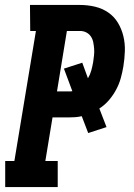

<svg xmlns="http://www.w3.org/2000/svg" viewBox="-20 -755 540 775"><path d="M1 0V-105H38L125 -630H102L101 -735H303Q334 -735 363.5 -728Q393 -721 417 -704.5Q441 -688 456 -663Q471 -638 478 -609Q485 -580 484 -549Q483 -518 478 -487Q474 -463 467.5 -439.5Q461 -416 449 -393.5Q437 -371 420 -351Q403 -331 381 -317L410 -242L336 -218L310 -286Q297 -283 283.5 -282Q270 -281 256 -281H192L163 -105H213V0ZM210 -386H257Q261 -386 265 -386Q269 -386 272 -387L238 -478L312 -502L335 -439Q344 -454 348.5 -470.5Q353 -487 356 -504Q358 -518 359.5 -531.5Q361 -545 360 -558Q359 -571 356.5 -584Q354 -597 347 -607.5Q340 -618 328.5 -624Q317 -630 303 -630H250Z"/></svg>

Font: Iosevka Curly Slab Extrabold
Style: Italic
Weight: 800
Italic angle: -9°
Monospace: yes
Designer: Belleve Invis
Foundry: Belleve Invis
Version: Version 22.1.2; ttfautohint (v1.8.4)